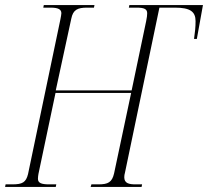

<svg xmlns="http://www.w3.org/2000/svg" viewBox="-40 -734 817 754"><path d="M-20 0H179L181 -10H153C123 -10 109 -15 109 -32C109 -38 110 -45 111 -51L178 -369H475L408 -53C400 -18 384 -10 347 -10H319L316 0H516L518 -10H492C467 -10 448 -14 448 -38C448 -44 449 -50 451 -57L586 -704H647C706 -704 728 -689 728 -651C728 -628 726 -609 722 -581H733L757 -714H468L466 -704H497C527 -704 538 -698 538 -682C538 -674 537 -666 534 -651L477 -379H179L240 -661C247 -696 265 -704 302 -704H329L331 -714H132L130 -704H159C189 -704 201 -697 201 -682C201 -677 199 -668 197 -657L70 -50C62 -18 48 -10 9 -10H-18Z"/></svg>

Font: Noto Serif Display ExtraCondensed ExtraLight
Style: Italic
Weight: 200
Width: 2
Italic angle: -12°
Designer: Monotype Design Team
Foundry: Monotype Imaging Inc.
Version: Version 2.009